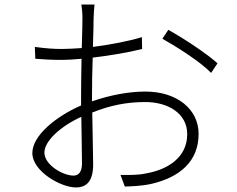

<svg xmlns="http://www.w3.org/2000/svg" viewBox="-20 -808 1040 843"><path d="M303 -37C256 -37 175 -84 175 -138C175 -189 246 -254 337 -295C338 -214 340 -133 340 -90C340 -59 329 -37 303 -37ZM384 -396C384 -442 385 -500 387 -555C463 -564 546 -578 604 -593L603 -645C545 -627 464 -612 388 -602C390 -660 391 -709 391 -730C392 -752 393 -770 395 -788H337C340 -772 342 -748 342 -728C342 -710 341 -659 339 -597C308 -595 278 -593 253 -593C217 -593 185 -595 133 -602L135 -550C169 -547 208 -545 254 -545C278 -545 307 -547 338 -550C337 -495 336 -438 336 -392V-345C228 -298 122 -214 122 -136C122 -56 247 15 313 15C360 15 389 -12 389 -86C389 -135 386 -228 385 -314C463 -345 535 -360 618 -360C715 -360 802 -312 802 -219C802 -115 714 -63 623 -47C584 -38 543 -40 509 -40L528 11C558 10 602 9 646 -1C769 -30 852 -99 852 -220C852 -328 758 -406 618 -406C547 -406 464 -391 384 -363ZM693 -638C758 -601 857 -539 907 -488L935 -530C890 -571 786 -640 719 -677Z"/></svg>

Font: Genne Gothic Light
Style: Regular
Weight: 300
Designer: Ryoko NISHIZUKA (kana & ideographs); Paul D. Hunt (Latin, Greek & Cyrillic); Wenlong ZHANG (bopomofo); Sandoll Communica
Foundry: Adobe Systems Incorporated
Version: Version 1.004;PS 1.004;hotconv 16.6.51;makeotf.lib2.5.65220